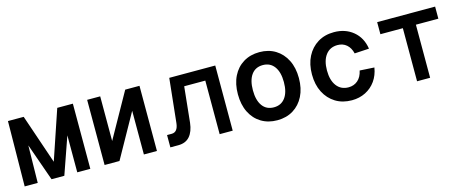

<svg xmlns="http://www.w3.org/2000/svg" viewBox="-35 -1027 3671 1520"><g transform="rotate(-15 1800.0 -267.0)"><path d="M31 0 37 -534H166L304 -129L441 -534H569V0H462V-303L356 0H251L143 -306L138 0Z M686 0V-534H793V-168L998 -534H1115V0H1008V-358L808 0Z M1225 0V-101H1263Q1313 -101 1321 -173L1359 -534H1736V0H1629V-439H1456L1426 -148Q1418 -77 1384.5 -38.5Q1351 0 1290 0Z M2100 12Q2025 12 1968.5 -22.5Q1912 -57 1881 -119.5Q1850 -182 1850 -267Q1850 -352 1881 -414.5Q1912 -477 1968.5 -511.5Q2025 -546 2100 -546Q2175 -546 2231 -511.5Q2287 -477 2318.5 -414.5Q2350 -352 2350 -267Q2350 -182 2318.5 -119.5Q2287 -57 2231 -22.5Q2175 12 2100 12ZM2100 -94Q2160 -94 2193.5 -139.5Q2227 -185 2227 -267Q2227 -349 2193.5 -394.5Q2160 -440 2100 -440Q2039 -440 2006 -394.5Q1973 -349 1973 -267Q1973 -185 2006 -139.5Q2039 -94 2100 -94Z M2711 12Q2635 12 2578 -23Q2521 -58 2489 -120.5Q2457 -183 2457 -267Q2457 -351 2489 -413.5Q2521 -476 2578 -511Q2635 -546 2711 -546Q2804 -546 2868 -493Q2932 -440 2946 -348L2827 -341Q2816 -388 2786 -414Q2756 -440 2712 -440Q2650 -440 2615 -394Q2580 -348 2580 -267Q2580 -186 2615 -140Q2650 -94 2712 -94Q2756 -94 2787.5 -121Q2819 -148 2830 -200L2949 -193Q2939 -131 2906.5 -85Q2874 -39 2823.5 -13.5Q2773 12 2711 12Z M3247 0V-435H3063V-534H3538V-435H3354V0Z"/></g></svg>

Font: Geist Mono SemiBold
Style: Regular
Weight: 600
Monospace: yes
Designer: Basement.studio, Andrés Briganti, Mateo Zaragoza
Foundry: Basement.studio, Vercel, Andrés Briganti, Guido Ferreyra, Mateo Zaragoza
Version: Version 1.500; ttfautohint (v1.8.4.7-5d5b)